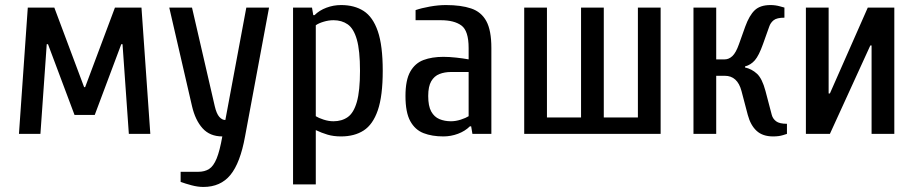

<svg xmlns="http://www.w3.org/2000/svg" viewBox="-20 -530 3625 760"><path d="M55 0 90 -500H195L313 -185H317L435 -500H540L575 0H490L465 -355H460L355 -75H275L170 -355H165L140 0Z M785 210Q763 210 738.5 203.5Q714 197 695 190V150H765Q790 150 807.5 139Q825 128 837.5 97.5Q850 67 860 10Q811 10 782 -22Q753 -54 740 -110L650 -500H740L830 -110Q837 -80 848 -67.5Q859 -55 872 -55L955 -500H1045L950 10Q931 115 892 162.5Q853 210 785 210Z M1140 200V-500H1215L1220 -470H1225Q1244 -489 1272 -499.5Q1300 -510 1330 -510Q1383 -510 1419.5 -486.5Q1456 -463 1475.5 -406.5Q1495 -350 1495 -250Q1495 -150 1475.5 -93.5Q1456 -37 1419.5 -13.5Q1383 10 1330 10Q1300 10 1276.5 3Q1253 -4 1230 -15V200ZM1300 -50Q1333 -50 1356.5 -66.5Q1380 -83 1392.5 -126.5Q1405 -170 1405 -250Q1405 -330 1392.5 -373.5Q1380 -417 1356.5 -433.5Q1333 -450 1300 -450Q1281 -450 1261 -444Q1241 -438 1230 -430V-70Q1241 -63 1261 -56.5Q1281 -50 1300 -50Z M1735 10Q1690 10 1656.5 -3Q1623 -16 1604 -50.5Q1585 -85 1585 -150Q1585 -213 1604 -246.5Q1623 -280 1656.5 -292.5Q1690 -305 1735 -305Q1758 -305 1785.5 -302Q1813 -299 1835 -295V-340Q1835 -408 1806.5 -429Q1778 -450 1725 -450H1625V-490Q1648 -498 1681.5 -504Q1715 -510 1745 -510Q1805 -510 1845 -496.5Q1885 -483 1905 -446.5Q1925 -410 1925 -340V0H1850L1845 -30H1840Q1821 -11 1793 -0.5Q1765 10 1735 10ZM1765 -50Q1784 -50 1804 -56.5Q1824 -63 1835 -70V-245H1765Q1740 -245 1719.5 -237Q1699 -229 1687 -208.5Q1675 -188 1675 -150Q1675 -110 1687 -88.5Q1699 -67 1719.5 -58.5Q1740 -50 1765 -50Z M2055 0V-500H2145V-65H2280V-500H2370V-65H2505V-500H2595V0Z M3040 10Q2999 10 2975 -12Q2951 -34 2940 -75L2915 -170Q2899 -230 2849 -230H2815V0H2725V-500H2815V-295H2849Q2865 -295 2879 -308Q2893 -321 2905 -355L2930 -425Q2946 -469 2967.5 -489.5Q2989 -510 3030 -510Q3049 -510 3067 -505Q3085 -500 3085 -500V-460Q3055 -460 3042.5 -450Q3030 -440 3025 -425L3000 -355Q2984 -310 2968 -291.5Q2952 -273 2929 -267V-263Q2956 -257 2976.5 -238Q2997 -219 3010 -170L3035 -75Q3039 -60 3052 -50Q3065 -40 3095 -40V0Q3095 0 3079 5Q3063 10 3040 10Z M3170 0V-500H3260V-160H3265L3415 -500H3520V0H3430V-350H3425L3265 0Z"/></svg>

Font: Cuprum
Style: Regular
Weight: 400
Designer: Jovanny Lemonad
Foundry: Jovanny Lemonad
Version: Version 3.000